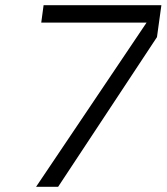

<svg xmlns="http://www.w3.org/2000/svg" viewBox="-20 -720 642 740"><path d="M585 -577 204 0H119L545 -633H139L148 -700H602Z"/></svg>

Font: Fivo Sans Modern
Style: Italic
Weight: 400
Designer: Alexander Slobzheninov
Foundry: Alexander Slobzheninov
Version: 1.0